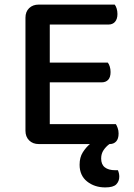

<svg xmlns="http://www.w3.org/2000/svg" viewBox="-20 -627 584 837"><path d="M149 1Q123 1 107 -15Q91 -31 91 -57V-550Q91 -576 107 -591.5Q123 -607 149 -607H480Q485 -601 488.5 -590Q492 -579 492 -566Q492 -544 481.5 -532Q471 -520 453 -520H197V-354H450Q455 -348 458.5 -337Q462 -326 462 -313Q462 -290 451.5 -279Q441 -268 423 -268H197V-86H485Q489 -80 493 -69Q497 -58 497 -45Q497 -22 486.5 -10.5Q476 1 458 1H457Q442 12 431.5 27.5Q421 43 421 64Q421 90 437 102.5Q453 115 482 115H494Q500 129 500 143Q500 163 487 176.5Q474 190 439 190Q392 190 359.5 164Q327 138 327 91Q327 59 341 37Q355 15 372 1H149Z"/></svg>

Font: Baloo Paaji 2 Medium
Style: Regular
Weight: 500
Designer: Shuchita Grover, Noopur Datye and Ek Type
Foundry: Ek Type
Version: Version 1.640;hotconv 1.0.111;makeotfexe 2.5.65597; ttfautoh